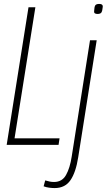

<svg xmlns="http://www.w3.org/2000/svg" viewBox="-20 -737 543 977"><path d="M14 0 125 -700H160L54 -33H283L278 0ZM485 -717Q504 -717 503 -703Q501 -681 496 -673.5Q491 -666 476 -666Q468 -666 463 -669Q458 -672 459 -681Q460 -703 465 -710Q470 -717 485 -717ZM472 -532 378 63Q366 140 338.5 180Q311 220 258 220Q245 220 230 218Q215 216 202 211L210 181Q223 185 233.5 187Q244 189 255 189Q296 189 316 153.5Q336 118 345 59L438 -532Z"/></svg>

Font: Georama SemiCondensed ExtraLight
Style: Italic
Weight: 200
Width: 4
Italic angle: -9°
Designer: Jean-Baptiste Levee
Foundry: Production Type
Version: Version 1.000